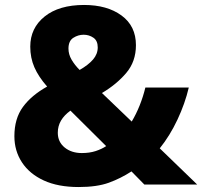

<svg xmlns="http://www.w3.org/2000/svg" viewBox="-20 -744 815 774"><path d="M319 -724Q412 -724 470 -681.5Q528 -639 528 -562Q528 -496 489 -450Q450 -404 391 -369L511 -254Q529 -284 543 -319Q557 -354 566 -391H741Q726 -327 695.5 -262Q665 -197 624 -146L775 0H562L510 -53Q467 -25 419 -7.5Q371 10 297 10Q214 10 156.5 -16.5Q99 -43 68.5 -89.5Q38 -136 38 -195Q38 -266 72.5 -313Q107 -360 170 -395Q135 -435 118.5 -473Q102 -511 102 -556Q102 -631 160 -677.5Q218 -724 319 -724ZM317 -604Q295 -604 275.5 -591.5Q256 -579 256 -548Q256 -525 268.5 -503.5Q281 -482 301 -462Q336 -482 355 -504Q374 -526 374 -553Q374 -580 356.5 -592Q339 -604 317 -604ZM264 -298Q239 -280 226 -258Q213 -236 213 -209Q213 -172 240.5 -149.5Q268 -127 310 -127Q341 -127 365.5 -135Q390 -143 408 -155Z"/></svg>

Font: Noto Sans Myanmar ExtraBold
Style: Regular
Weight: 800
Designer: Monotype Design Team
Foundry: Monotype Imaging Inc.
Version: Version 2.107; ttfautohint (v1.8.4.7-5d5b)